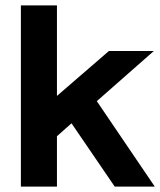

<svg xmlns="http://www.w3.org/2000/svg" viewBox="-20 -688 591 708"><path d="M57 0V-668H190V-334.3L381.7 -500H547.3L337 -315L550.7 0H403L243.7 -233.3L190 -185.7V0Z"/></svg>

Font: Nata Sans
Style: Regular
Weight: 400
Designer: Daniel Uzquiano Cruz
Version: Version 1.001